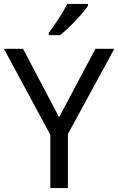

<svg xmlns="http://www.w3.org/2000/svg" viewBox="-20 -964 606 984"><path d="M431 -934V-944H325C302 -899 259 -833 230 -796V-784H288C335 -820 406 -897 431 -934ZM283 -363 98 -714H0L238 -273V0H328V-277L566 -714H469Z"/></svg>

Font: Noto Sans Cuneiform
Style: Regular
Weight: 400
Designer: Monotype Design Team
Foundry: Monotype Imaging Inc.
Version: Version 2.001